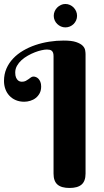

<svg xmlns="http://www.w3.org/2000/svg" viewBox="-20 -933 522 961"><path d="M408.2 -64Q408.2 -26.4 388.4 -9.3Q368.7 7.8 328.1 7.8Q287.1 7.8 267.6 -9.3Q248 -26.4 248 -64V-651.9Q248 -662.6 245.6 -668.9Q243.2 -675.3 238.8 -679Q234.4 -682.6 228.3 -683.8Q222.2 -685.1 214.8 -685.1Q204.1 -685.1 188.2 -681.6Q172.4 -678.2 154.8 -671.4Q137.2 -664.6 119.4 -654.5Q101.6 -644.5 87.6 -631.8Q73.7 -619.1 64.9 -603.5Q56.2 -587.9 56.2 -569.8Q56.2 -554.2 60.3 -544.9Q64.5 -535.6 69.8 -531Q75.2 -526.4 80.8 -525.1Q86.4 -523.9 88.9 -523.9Q101.1 -523.9 108.9 -528.1Q116.7 -532.2 123 -536.9Q129.4 -541.5 135 -545.7Q140.6 -549.8 147.9 -549.8Q153.8 -549.8 160.4 -547.1Q167 -544.4 172.6 -538.6Q178.2 -532.7 182.1 -523.2Q186 -513.7 186 -500Q186 -480.5 178.5 -466.3Q170.9 -452.1 158.9 -442.6Q147 -433.1 131.6 -428.5Q116.2 -423.8 101.1 -423.8Q77.6 -423.8 58.8 -431.9Q40 -439.9 26.9 -454.1Q13.7 -468.3 6.8 -487.3Q0 -506.3 0 -527.8Q0 -561.5 12.2 -589.6Q24.4 -617.7 45.7 -640.1Q66.9 -662.6 95.5 -679.4Q124 -696.3 157.2 -707.5Q190.4 -718.8 226.6 -724.4Q262.7 -730 298.8 -730Q338.9 -730 361.1 -722.4Q383.3 -714.8 393.8 -704.1Q404.3 -693.4 406.2 -681.6Q408.2 -669.9 408.2 -662.1ZM249 -854Q249 -865.7 253.7 -876.5Q258.3 -887.2 266.4 -895.3Q274.4 -903.3 284.9 -908.2Q295.4 -913.1 307.1 -913.1Q319.3 -913.1 330.1 -908.2Q340.8 -903.3 348.6 -895.3Q356.4 -887.2 361.1 -876.5Q365.7 -865.7 365.7 -854Q365.7 -841.8 361.1 -831.3Q356.4 -820.8 348.6 -813Q340.8 -805.2 330.1 -800.5Q319.3 -795.9 307.1 -795.9Q295.4 -795.9 284.9 -800.5Q274.4 -805.2 266.4 -813Q258.3 -820.8 253.7 -831.3Q249 -841.8 249 -854Z"/></svg>

Font: Berkshire Swash
Style: Regular
Weight: 700
Designer: Astigmatic (AOETI)
Foundry: Astigmatic (AOETI)
Version: Version 1.000